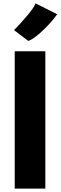

<svg xmlns="http://www.w3.org/2000/svg" viewBox="-20 -1115 358 1135"><path d="M67 0V-812H248V0ZM147 -873 63 -937Q69 -943 82.5 -957.2Q96 -971.5 112.5 -990Q129 -1008.5 145.5 -1028.2Q162 -1048 174 -1065.8Q186 -1083.5 190 -1095L318 -1031Q302.5 -1008.5 280.2 -983.2Q258 -958 233.5 -934.8Q209 -911.5 186.2 -895Q163.5 -878.5 147 -873Z"/></svg>

Font: Koeln Type Sans ExtraBold
Style: Regular
Weight: 800
Designer: Eben Sorkin
Foundry: Eben Sorkin
Version: Version 2.001